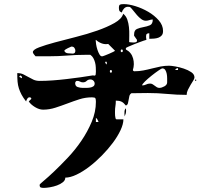

<svg xmlns="http://www.w3.org/2000/svg" viewBox="-20 -834 1040 935"><path d="M636 -487Q657 -487 678 -491Q699 -495 720 -500.5Q741 -506 761.5 -510Q782 -514 803 -514Q813 -514 833.5 -510.5Q854 -507 875 -500Q896 -493 911.5 -482.5Q927 -472 927 -457Q927 -451 921 -441.5Q915 -432 908 -420.5Q901 -409 895 -396.5Q889 -384 889 -372Q841 -372 794.5 -376.5Q748 -381 700 -381L620 -380Q612 -375 610 -366Q608 -357 606.5 -348Q605 -339 603 -331Q601 -323 593 -320Q582 -334 571.5 -339Q561 -344 544 -344Q544 -328 542 -317Q540 -306 540 -290Q540 -289 540 -283Q540 -277 540.5 -270.5Q541 -264 542.5 -258.5Q544 -253 547 -253H581Q581 -230 567 -200Q553 -170 529.5 -138.5Q506 -107 476 -76.5Q446 -46 414.5 -22Q383 2 352.5 16.5Q322 31 298 31Q298 44 286 53.5Q274 63 257.5 69Q241 75 223 78Q205 81 193 81Q184 81 178.5 79Q173 77 173 66Q173 63 193.5 46Q214 29 244 0.5Q274 -28 310 -66Q346 -104 376 -148Q406 -192 426.5 -240.5Q447 -289 447 -338Q447 -351 444.5 -355.5Q442 -360 428 -360Q396 -360 366.5 -350.5Q337 -341 308 -330Q279 -319 249.5 -309.5Q220 -300 190 -300Q171 -300 150.5 -312.5Q130 -325 120 -340L133 -353Q131 -359 127 -360H123Q117 -360 112.5 -352.5Q108 -345 107 -340Q93 -358 85 -373Q77 -388 72 -403.5Q67 -419 65.5 -436.5Q64 -454 64 -478Q81 -478 93.5 -472Q106 -466 118 -459Q130 -452 143 -446Q156 -440 173 -440Q203 -440 237 -442.5Q271 -445 304.5 -449Q338 -453 371 -457.5Q404 -462 433 -467Q445 -463 446 -471.5Q447 -480 447 -485Q447 -494 446.5 -506Q446 -518 443 -529.5Q440 -541 434.5 -551Q429 -561 420 -567H393Q350 -567 307.5 -563.5Q265 -560 220 -560H153Q150 -563 145 -569.5Q140 -576 140 -580Q140 -592 170.5 -603.5Q201 -615 247.5 -627.5Q294 -640 349.5 -654Q405 -668 453.5 -685Q502 -702 537.5 -722Q573 -742 580 -767Q594 -756 600 -738.5Q606 -721 608 -701.5Q610 -682 609.5 -662.5Q609 -643 609 -629Q610 -629 616 -628Q622 -627 629 -627Q636 -627 641.5 -628.5Q647 -630 647 -636V-640Q646 -642 640 -650Q634 -658 633 -660V-666Q633 -687 647 -693Q661 -699 678.5 -702Q696 -705 710 -711Q724 -717 724 -739Q715 -739 707 -736Q699 -733 690 -733Q679 -733 668 -741Q657 -749 647 -760.5Q637 -772 628.5 -783Q620 -794 613 -800Q610 -801 603 -801Q592 -801 584 -792.5Q576 -784 573 -773Q563 -777 561 -782.5Q559 -788 559 -796Q559 -809 564.5 -811.5Q570 -814 583 -814Q607 -814 639.5 -804Q672 -794 702 -776.5Q732 -759 753 -735Q774 -711 774 -683Q774 -669 767.5 -661.5Q761 -654 751.5 -650.5Q742 -647 730 -646Q718 -645 707 -645V-672Q694 -672 692 -664Q690 -656 693 -640Q689 -639 678.5 -635.5Q668 -632 656.5 -627.5Q645 -623 634.5 -619Q624 -615 620 -613Q614 -611 603.5 -606Q593 -601 593 -600V-593Q620 -579 628 -550Q636 -521 627 -493Q628 -488 633 -487ZM507 -620Q490 -617 474.5 -623Q459 -629 447 -640Q446 -639 446 -637Q446 -632 448 -618.5Q450 -605 454.5 -591.5Q459 -578 465 -568Q471 -558 480 -560Q483 -561 492.5 -564.5Q502 -568 512 -572.5Q522 -577 530.5 -581Q539 -585 540 -587ZM327 -607Q323 -605 310.5 -599.5Q298 -594 293 -587Q297 -576 310.5 -574.5Q324 -573 334 -573Q347 -573 347 -587Q347 -594 342.5 -600.5Q338 -607 330 -607ZM573 -580Q578 -580 578 -586.5Q578 -593 573 -593Q568 -593 568 -586.5Q568 -580 573 -580ZM500 -533H492Q492 -525 500 -520ZM847 -502Q837 -502 833 -493H847ZM794 -433Q794 -440 794 -452Q794 -464 792 -474.5Q790 -485 785 -493Q780 -501 770 -501Q767 -501 751 -490Q735 -479 717.5 -465Q700 -451 686 -437.5Q672 -424 672 -418Q683 -418 691.5 -422.5Q700 -427 711 -427Q718 -427 723.5 -423.5Q729 -420 733.5 -416.5Q738 -413 743.5 -409.5Q749 -406 756 -406Q767 -406 780.5 -413.5Q794 -421 794 -433ZM520 -480Q525 -480 525 -486.5Q525 -493 520 -493Q515 -493 515 -486.5Q515 -480 520 -480ZM87 -460Q84 -464 80 -467L73 -460L87 -453ZM353 -440Q349 -439 347 -433Q346 -433 346 -430Q346 -414 358.5 -410Q371 -406 383 -406Q389 -406 399 -406Q409 -406 418.5 -407.5Q428 -409 434.5 -413.5Q441 -418 441 -427Q441 -435 435 -441Q429 -447 420 -447Q409 -447 402 -440Q395 -433 384 -433Q376 -433 370 -436.5Q364 -440 357 -440ZM933 -440Q930 -439 930 -443Q930 -447 933 -447Q936 -446 936 -443.5Q936 -441 933 -440ZM594 -297Q594 -288 592.5 -282Q591 -276 587 -267L586 -280Q586 -288 586.5 -294Q587 -300 593 -307Q594 -304 594 -297ZM460 -240Q458 -245 455 -251Q452 -257 447 -260V-240Z"/></svg>

Font: Genkaimincho
Style: Regular
Weight: 800
Designer: Dr. Ken Lunde (project architect, glyph set definition & overall production); Masataka HATTORI \u670D \u90E8 \u6B63 \u8C
Foundry: Adobe Systems Incorporated
Version: Version 1.00